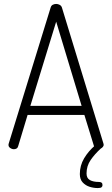

<svg xmlns="http://www.w3.org/2000/svg" viewBox="-20 -757 569 974"><path d="M50 0Q44 0 37.5 -3Q31 -6 27 -10.5Q23 -15 23 -22Q23 -25 24 -28L237 -719Q240 -729 248 -733Q256 -737 265 -737Q274 -737 282.5 -732.5Q291 -728 294 -719L505 -28Q506 -25 506 -22Q506 -17 501.5 -11.5Q497 -6 490.5 -3Q484 0 477 0Q470 0 464.5 -3.5Q459 -7 457 -15L408 -174H120L72 -15Q70 -7 64 -3.5Q58 0 50 0ZM134 -220H394L265 -647ZM476 197Q455 197 434.5 190.5Q414 184 399.5 168.5Q385 153 385 126Q385 83 406.5 46.5Q428 10 463 -20L492 -4Q461 24 440 54.5Q419 85 419 123Q419 147 436 156.5Q453 166 482 166Q490 166 495 169.5Q500 173 500 182Q500 189 495 193Q490 197 476 197Z"/></svg>

Font: Dosis Light
Style: Regular
Weight: 300
Designer: EdgarTolentino, PabloImpallari, IginoMarini
Foundry: EdgarTolentino, PabloImpallari, IginoMarini
Version: Version 3.001; ttfautohint (v1.8.2)